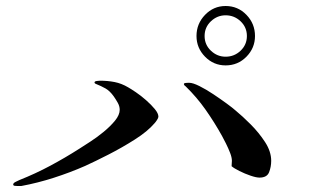

<svg xmlns="http://www.w3.org/2000/svg" viewBox="-20 -753 1040 640"><path d="M803 -633Q803 -662 782 -682Q761 -702 732 -702Q704 -702 683 -682Q662 -662 662 -633Q662 -604 683 -584Q704 -564 732 -564Q761 -564 782 -584Q803 -604 803 -633ZM508 -364Q508 -360 503 -352.5Q498 -345 495 -342Q472 -315 429.5 -288Q387 -261 342 -238Q297 -215 264 -200Q214 -178 159.5 -160.5Q105 -143 51 -133Q48 -133 44.5 -133Q41 -133 38 -133Q36 -133 30 -133.5Q24 -134 24 -138Q24 -143 32.5 -147Q41 -151 45 -153Q98 -174 147.5 -200.5Q197 -227 244 -257Q258 -266 280.5 -280.5Q303 -295 325.5 -313.5Q348 -332 363.5 -351Q379 -370 379 -387Q379 -399 372.5 -410.5Q366 -422 359 -432Q346 -450 332 -458Q318 -466 298 -474Q295 -476 295 -478Q295 -482 302.5 -483Q310 -484 313 -484Q339 -484 362 -479.5Q385 -475 407 -462Q416 -457 433 -445.5Q450 -434 467 -419Q484 -404 496 -389.5Q508 -375 508 -364ZM884 -217Q884 -197 877 -179Q870 -161 845 -161Q834 -161 815 -167.5Q796 -174 778 -183Q760 -192 752 -199Q752 -204 752.5 -208.5Q753 -213 753 -217Q753 -228 747 -243.5Q741 -259 733 -275Q725 -291 720 -300Q695 -345 665.5 -387Q636 -429 599 -465Q593 -469 593 -473Q593 -476 599 -476.5Q605 -477 607 -477H611Q623 -477 645 -466Q667 -455 691 -439Q715 -423 735.5 -408Q756 -393 766 -384Q788 -366 815.5 -338.5Q843 -311 863.5 -279.5Q884 -248 884 -217ZM830 -633Q830 -593 801.5 -564Q773 -535 732 -535Q692 -535 663.5 -564Q635 -593 635 -633Q635 -674 663.5 -703.5Q692 -733 732 -733Q773 -733 801.5 -703.5Q830 -674 830 -633Z"/></svg>

Font: Kaisei HarunoUmi
Style: Regular
Weight: 400
Designer: Font-Kai, 金井和夫
Foundry: KAZUO KANAI
Version: Version 5.003